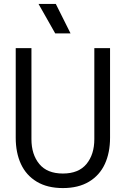

<svg xmlns="http://www.w3.org/2000/svg" viewBox="-20 -945 640 977"><path d="M300 12Q221 12 167 -20.5Q113 -53 86.5 -110.5Q60 -168 60 -244V-700H140V-237Q140 -159 180 -110.5Q220 -62 300 -62Q380 -62 420 -110.5Q460 -159 460 -237V-700H540V-244Q540 -168 513.5 -110.5Q487 -53 433 -20.5Q379 12 300 12ZM176 -925H264L339 -775H261Z"/></svg>

Font: TASA Explorer VF
Style: Regular
Weight: 400
Designer: Weizhong Zhang
Foundry: Local Remote
Version: Version 1.000;Glyphs 3.2 (3192)